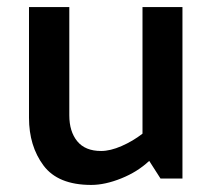

<svg xmlns="http://www.w3.org/2000/svg" viewBox="-20 -505 604 543"><path d="M402 -50Q369 -19 323 -0.5Q277 18 238 18Q144 18 103 -37Q62 -92 62 -172V-485H176V-179Q176 -133 198.5 -105.5Q221 -78 266 -78Q292 -78 324 -92Q356 -106 383 -127V-485H496V0H434Z"/></svg>

Font: Palanquin SemiBold
Style: Regular
Weight: 600
Designer: Pria Ravichandran
Version: Version 1.0.4